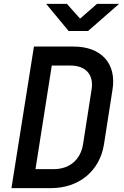

<svg xmlns="http://www.w3.org/2000/svg" viewBox="-20 -970 640 990"><path d="M334 -810H434L594 -950H480L393 -874L325 -950H218ZM39 0H243C387 0 494 -88 516 -225L560 -507C582 -642 503 -730 359 -730H155ZM163 -98 247 -632H343C423 -632 465 -584 452 -507L408 -225C395 -146 338 -98 258 -98Z"/></svg>

Font: JetBrains Mono SemiBold
Style: Italic
Weight: 472
Italic angle: -9°
Monospace: yes
Designer: Philipp Nurullin, Konstantin Bulenkov
Foundry: JetBrains
Version: Version 2.305